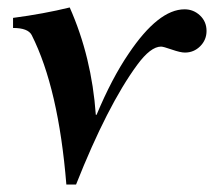

<svg xmlns="http://www.w3.org/2000/svg" viewBox="-20 -482 574 515"><path d="M237 -174H239Q280 -272 325 -338Q405 -457 475 -457Q499 -457 516.5 -440.5Q534 -424 534 -399Q534 -375 517 -358Q500 -341 476 -341Q464 -341 441 -349Q418 -357 412 -357Q384 -357 348 -308Q268 -199 184 13H158Q137 -245 65 -388Q55 -407 15 -407V-434Q98 -445 167 -462Q226 -329 237 -174Z"/></svg>

Font: STIX
Style: Bold Italic
Weight: 700
Italic angle: -16.33°
Designer: MicroPress Inc., with final additions and corrections provided by Coen Hoffman, Elsevier (retired)
Version: Version 1.1.1